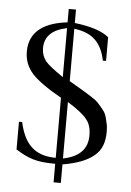

<svg xmlns="http://www.w3.org/2000/svg" viewBox="-56 -769 612 898"><g transform="rotate(5 250.0 -320.0)"><path d="M230 0V87H264V0C328 -11 378 -29 410 -56C443 -82 457 -120 457 -170C457 -185 456 -200 452 -213C446 -243 442 -257 424 -278C402 -303 402 -307 372 -326C341 -347 297 -371 264 -391V-637C351 -626 393 -583 410 -500H425V-611C393 -638 339 -655 264 -664V-727H230V-664C131 -653 52 -612 52 -512C52 -472 65 -438 92 -408C118 -380 164 -347 230 -310V-28C124 -28 80 -87 59 -181H44V-51C104 -14 140 0 230 0ZM230 -407C189 -435 160 -457 146 -474C133 -491 126 -511 126 -534C126 -589 161 -623 230 -637ZM264 -293C311 -264 341 -240 356 -220C371 -202 378 -177 378 -146C378 -82 340 -43 264 -28Z"/></g></svg>

Font: Ponomar Unicode
Style: Regular
Weight: 400
Version: 1.3